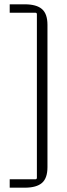

<svg xmlns="http://www.w3.org/2000/svg" viewBox="-20 -700 310 890"><path d="M25 170V131H144Q151 131 151 124V-634Q151 -641 144 -641H25V-680H95Q149 -680 174.5 -658Q200 -636 200 -585V75Q200 126 174.5 148Q149 170 95 170Z"/></svg>

Font: Gemunu Libre ExtraLight
Style: Regular
Weight: 200
Designer: Puspanada Ekanayake, Sola Matas, Pathum Egodawatta, Kosala Senevirathne
Foundry: mooniak
Version: Version 1.100